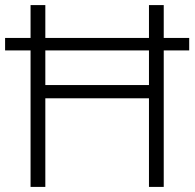

<svg xmlns="http://www.w3.org/2000/svg" viewBox="-20 -734 764 754"><path d="M100 0H158V-348H565V0H623V-536H723V-585H623V-714H565V-585H158V-714H100V-585H0V-536H100ZM158 -400V-536H565V-400Z"/></svg>

Font: Noto Sans Devanagari UI Light
Style: Regular
Weight: 300
Designer: Jelle Bosma - Monotype Design Team
Foundry: Monotype Imaging Inc.
Version: Version 2.004